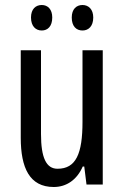

<svg xmlns="http://www.w3.org/2000/svg" viewBox="-20 -738 496 768"><path d="M104 -668C104 -633 123 -616 147 -616C171 -616 189 -633 189 -668C189 -701 171 -718 147 -718C123 -718 104 -702 104 -668ZM267 -668C267 -633 285 -616 310 -616C334 -616 353 -633 353 -668C353 -701 334 -718 310 -718C286 -718 267 -702 267 -668ZM391 -537H310V-251C310 -123 284 -63 210 -63C165 -63 144 -107 144 -202V-537H63V-187C63 -67 98 10 195 10C246 10 288 -19 311 -72H317L326 0H391Z"/></svg>

Font: Noto Sans Arabic ExtCond
Style: Regular
Weight: 400
Width: 2
Designer: Monotype Design Team, Nadine Chahine, Nizar Qandah and Khaled Hosny
Foundry: Monotype Imaging Inc.
Version: Version 2.012